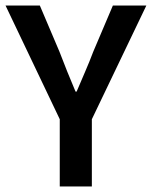

<svg xmlns="http://www.w3.org/2000/svg" viewBox="-24 -674 549 694"><path d="M192 0V-243L-4 -654H120L191 -487Q205 -450 219 -415.5Q233 -381 249 -343H253Q269 -381 284 -415.5Q299 -450 313 -487L384 -654H505L308 -243V0Z"/></svg>

Font: Source Sans 3 ExtraLight SemiBold
Style: Regular
Weight: 600
Version: Version 3.052;hotconv 1.1.0;makeotfexe 2.6.0